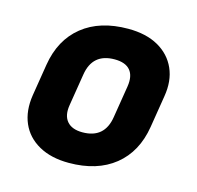

<svg xmlns="http://www.w3.org/2000/svg" viewBox="-88 -652 776 755"><g transform="rotate(15 300.0 -275.0)"><path d="M254 10Q182 10 132 -18Q82 -46 60.5 -95.5Q39 -145 49 -210L70 -340Q87 -445 158.5 -502.5Q230 -560 345 -560Q418 -560 467.5 -532Q517 -504 539 -454.5Q561 -405 550 -340L529 -210Q512 -105 440.5 -47.5Q369 10 254 10ZM275 -120Q365 -120 379 -210L400 -340Q407 -384 387.5 -407Q368 -430 324 -430Q234 -430 220 -340L199 -210Q192 -167 212 -143.5Q232 -120 275 -120Z"/></g></svg>

Font: JetBrains Mono ExtraBold
Style: Italic
Weight: 800
Italic angle: -9°
Monospace: yes
Designer: Philipp Nurullin, Konstantin Bulenkov
Foundry: JetBrains
Version: Version 2.305; ttfautohint (v1.8.4.7-5d5b)